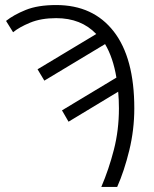

<svg xmlns="http://www.w3.org/2000/svg" viewBox="-20 -742 613 762"><path d="M382 0Q412 -70 432 -148Q452 -226 452 -312Q452 -347 449 -378L252 -259L226 -304L442 -434Q429 -513 397 -567L156 -422L129 -467L362 -607Q302 -670 203 -670Q143 -670 99.5 -652Q56 -634 32 -614L4 -659Q34 -683 82 -702.5Q130 -722 203 -722Q350 -722 431.5 -617Q513 -512 513 -312Q513 -227 493 -145Q473 -63 445 0Z"/></svg>

Font: RS Noto Sans Light
Style: Regular
Weight: 300
Designer: Monotype Design Team
Foundry: Monotype Imaging Inc.
Version: Version 3.10